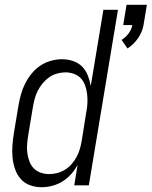

<svg xmlns="http://www.w3.org/2000/svg" viewBox="-20 -776 635 804"><path d="M514 -573 489 -609Q506 -619 518.5 -636Q531 -653 534 -671H496L510 -756H595L581 -671Q576 -642 558 -616Q540 -590 514 -573ZM154 8Q129 8 105.5 -0.5Q82 -9 66.5 -27Q51 -45 43 -68Q35 -91 32.5 -116Q30 -141 32 -166.5Q34 -192 38 -218L58 -338Q62 -360 68.5 -383Q75 -406 86 -427.5Q97 -449 113 -468.5Q129 -488 149.5 -501.5Q170 -515 193.5 -521.5Q217 -528 239 -528Q264 -528 286 -520.5Q308 -513 323.5 -497.5Q339 -482 347.5 -460.5Q356 -439 360 -416L413 -735H474L352 0H291L305 -86Q294 -65 278 -47Q262 -29 242 -16.5Q222 -4 199 2Q176 8 154 8ZM186 -47Q203 -47 220 -51.5Q237 -56 252.5 -65.5Q268 -75 280 -89Q292 -103 300.5 -118.5Q309 -134 314 -151Q319 -168 322 -185L341 -305Q345 -324 346 -343Q347 -362 345 -380.5Q343 -399 337 -416.5Q331 -434 319.5 -447Q308 -460 290.5 -466.5Q273 -473 254 -473Q237 -473 219 -468Q201 -463 186 -452.5Q171 -442 159 -427.5Q147 -413 138.5 -396.5Q130 -380 125.5 -363Q121 -346 118 -329L98 -209Q95 -190 93.5 -171.5Q92 -153 94.5 -135Q97 -117 103 -100.5Q109 -84 121 -71.5Q133 -59 150 -53Q167 -47 186 -47Z"/></svg>

Font: Iosevka SS04 Light
Style: Italic
Weight: 300
Italic angle: -9°
Monospace: yes
Designer: Belleve Invis
Foundry: Belleve Invis
Version: Version 19.0.0; ttfautohint (v1.8.4)